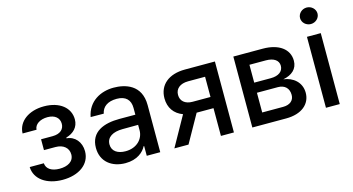

<svg xmlns="http://www.w3.org/2000/svg" viewBox="-82 -1085 2620 1426"><g transform="rotate(-15 1228.0 -372.0)"><path d="M147.7 -144.2H39.1C42.3 -49 131.4 11 252.5 11C376.8 11 466.6 -51.5 466.6 -151.6C466.6 -222.7 421.5 -275.2 358.3 -279.5V-285.2C415.5 -301.5 454.9 -339.8 454.9 -399.9C454.9 -489.3 378.2 -552.6 256.7 -552.6C140.3 -552.6 54.7 -490.4 52.6 -398.8H159.8C161.9 -439.6 204.2 -468 262.1 -468C319.2 -468 352.6 -438.2 352.6 -393.8C352.6 -352.3 322.8 -321.7 262.8 -321.7H174V-238.3H262.8C323.2 -238.3 361.9 -204.9 361.9 -155.5C361.9 -99.8 312.5 -74.6 251.4 -74.6C191.4 -74.6 150.9 -99.4 147.7 -144.2Z M735.1 12.1C825.3 12.1 876.1 -33.7 896.3 -74.6H900.6V0H1004.3V-362.2C1004.3 -521 879.3 -552.6 792.6 -552.6C693.9 -552.6 594.5 -502.5 572.4 -385.7L672.9 -384.9C682.9 -435 722.7 -466.6 794 -466.6C862.6 -466.6 897.7 -430.8 897.7 -369V-316.8L775.6 -317.1C655.5 -317.1 550.8 -278.1 550.8 -154.1C550.8 -46.9 631.4 12.1 735.1 12.1ZM654.8 -152.7C654.8 -209.5 704.5 -237.6 778.1 -237.9L898.1 -238.6V-196.7C898.1 -132.1 846.6 -73.2 758.2 -73.2C698.2 -73.2 654.8 -100.1 654.8 -152.7Z M1470.9 0H1570.7V-545.5H1340.2C1214.5 -545.5 1137.8 -480.5 1137.8 -377.8C1137.8 -305.4 1175.4 -252.5 1240.8 -228.7L1112.9 0H1221.6L1341.3 -213.4H1360.1H1470.9ZM1241.8 -376.4C1241.5 -423.3 1278.1 -454.9 1340.2 -454.9H1470.9V-299.4H1333.1C1275.2 -299.4 1241.5 -329.9 1241.8 -376.4Z M1712.4 0H1973C2092.3 0 2162.3 -60.4 2162.3 -147C2162.3 -228 2100.1 -277.7 2027.3 -286.2C2094.5 -299 2138.8 -335.9 2138.8 -399.9C2138.8 -489.3 2061.4 -545.5 1938.6 -545.5H1712.4ZM1812.1 -88.8V-240.4H1973C2025.6 -240.4 2057.2 -209.5 2057.2 -158.7C2057.2 -115.4 2025.6 -88.8 1973 -88.8ZM1812.1 -318.2V-455.6H1938.6C1998.9 -455.6 2035.5 -430.4 2035.5 -388.5C2035.5 -344.8 1999.3 -318.2 1939.6 -318.2Z M2278.4 0H2384.6V-545.5H2278.4ZM2264.9 -692.8C2264.9 -658 2295.1 -629.6 2332 -629.6C2368.6 -629.6 2399.1 -658 2399.1 -692.8C2399.1 -727.6 2368.6 -756.4 2332 -756.4C2295.1 -756.4 2264.9 -727.6 2264.9 -692.8Z"/></g></svg>

Font: Margiela Sans Medium
Style: Regular
Weight: 500
Designer: Stefan Endress, Andreas Faust
Version: Version 1.100;FEAKit 1.0